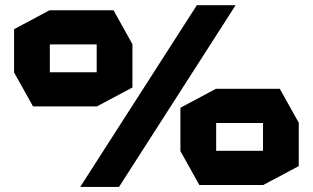

<svg xmlns="http://www.w3.org/2000/svg" viewBox="-20 -739 1237 759"><path d="M297.7 0V-1L758.2 -718.5H910.8V-717.5L450.4 0ZM110.6 -318.3 35.7 -452.4V-453.4H362.2V-318.3ZM35.7 -453.4V-623.7L176 -698.5H177V-453.4ZM362.2 -318.3V-563.4H503.5V-393.1L363.2 -318.3ZM177 -563.4V-698.5H428.7L503.5 -564.4V-563.4ZM768 -7.7 693.2 -141.8V-142.8H1019.7V-7.7ZM693.2 -142.8V-313.1L833.5 -387.9H834.5V-142.8ZM1019.7 -7.7V-252.8H1161V-82.5L1020.7 -7.7ZM834.5 -252.8V-387.9H1086.1L1161 -253.8V-252.8Z"/></svg>

Font: Foldit Thin
Style: Regular
Weight: 100
Designer: Sophia Tai
Foundry: Sophia Tai
Version: Version 1.003